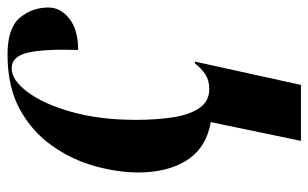

<svg xmlns="http://www.w3.org/2000/svg" viewBox="-175 -406 821 511"><g transform="rotate(-90 235.5 -150.5)"><path d="M166 0Q160 -1 152 -3Q91 -18 61.5 -68.5Q32 -119 32 -192Q32 -248 49 -309Q66 -370 103.5 -423Q141 -476 200.5 -508.5Q260 -541 346 -541Q416 -541 443.5 -508.5Q471 -476 471 -432Q471 -400 441.5 -376.5Q412 -353 358 -353Q361 -438 351.5 -484Q342 -530 309 -530Q278 -530 246 -487.5Q214 -445 193 -370Q172 -295 172 -199Q172 -147 178.5 -102.5Q185 -58 203 -31Q221 -4 254 -4Q277 -4 293 -14.5Q309 -25 322 -42H327L265 240H116Z"/></g></svg>

Font: Noto Serif Display ExtraCondensed ExtraBold
Style: Italic
Weight: 800
Width: 2
Italic angle: -12°
Designer: Monotype Design Team
Foundry: Monotype Imaging Inc.
Version: Version 2.009